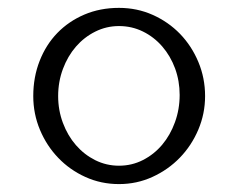

<svg xmlns="http://www.w3.org/2000/svg" viewBox="-20 -587 610 490"><path d="M503.4 -341.8Q503.4 -296.9 486.1 -256.1Q468.8 -215.3 439 -184.6Q409.2 -153.8 369.1 -135.5Q329.1 -117.2 283.7 -117.2Q237.8 -117.2 198 -135.3Q158.2 -153.3 128.7 -184.1Q99.1 -214.8 82 -255.6Q64.9 -296.4 64.9 -341.8Q64.9 -390.1 81.1 -431.4Q97.2 -472.7 126.2 -502.7Q155.3 -532.7 195.3 -549.8Q235.4 -566.9 283.7 -566.9Q329.6 -566.9 369.6 -549.1Q409.7 -531.2 439.5 -500.5Q469.2 -469.7 486.3 -428.7Q503.4 -387.7 503.4 -341.8ZM438.5 -344.7Q438.5 -380.4 426.8 -412.4Q415 -444.3 394 -468.5Q373 -492.7 344.7 -506.6Q316.4 -520.5 283.7 -520.5Q251.5 -520.5 223.1 -506.3Q194.8 -492.2 173.8 -468Q152.8 -443.8 140.6 -411.1Q128.4 -378.4 128.4 -341.8Q128.4 -305.7 140.6 -273.2Q152.8 -240.7 173.8 -216.6Q194.8 -192.4 223.1 -178.2Q251.5 -164.1 283.7 -164.1Q316.4 -164.1 344.7 -178.5Q373 -192.9 393.8 -217.5Q414.6 -242.2 426.5 -275.1Q438.5 -308.1 438.5 -344.7Z"/></svg>

Font: SakalBharati
Style: Regular
Weight: 400
Designer: CDAC GIST
Foundry: CDAC
Version: 13.02